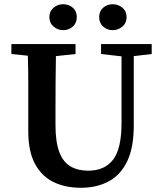

<svg xmlns="http://www.w3.org/2000/svg" viewBox="-20 -873 769 910"><path d="M459 -617V-664H699V-617L614 -607V-278Q614 -173 582.5 -108Q551 -43 494.5 -13Q438 17 363 17Q290 17 234 -10Q178 -37 146 -96Q114 -155 114 -250V-359Q114 -421 114 -483.5Q114 -546 112 -609L34 -617V-664H338V-617L245 -607Q244 -546 243.5 -484Q243 -422 243 -359V-281Q243 -200 261 -152.5Q279 -105 314 -84.5Q349 -64 398 -64Q475 -64 515.5 -115.5Q556 -167 556 -291V-606ZM279 -730Q254 -730 234 -747Q214 -764 214 -792Q214 -820 234 -836.5Q254 -853 279 -853Q306 -853 325 -836.5Q344 -820 344 -792Q344 -764 325 -747Q306 -730 279 -730ZM514 -730Q488 -730 469 -747Q450 -764 450 -792Q450 -820 469 -836.5Q488 -853 514 -853Q540 -853 560 -836.5Q580 -820 580 -792Q580 -764 560 -747Q540 -730 514 -730Z"/></svg>

Font: Source Serif 4 Semibold
Style: Regular
Weight: 600
Designer: Frank Grießhammer
Foundry: Adobe
Version: Version 4.005;hotconv 1.1.0;makeotfexe 2.6.0